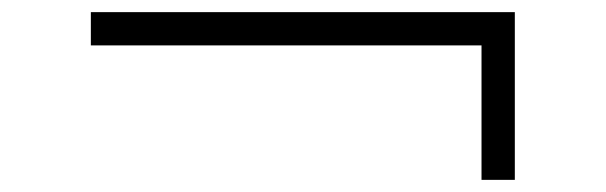

<svg xmlns="http://www.w3.org/2000/svg" viewBox="-20 -414 1000 317"><path d="M775 -117V-359L794 -339H130V-394H830V-117Z"/></svg>

Font: Lexend Zetta ExtraLight
Style: Regular
Weight: 250
Version: Version 1.007